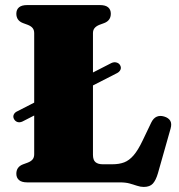

<svg xmlns="http://www.w3.org/2000/svg" viewBox="-20 -720 707 758"><path d="M35 -250.5Q30.5 -259.5 34.5 -268Q38.5 -276.5 49 -281L419.5 -471Q430 -476 440 -473.2Q450 -470.5 454.5 -462Q459.5 -452.5 455.2 -444Q451 -435.5 440.5 -430.5L69 -240.5Q58.5 -235.5 49.2 -238.2Q40 -241 35 -250.5ZM391.5 -629 372.5 -622Q360 -617 353.5 -609.2Q347 -601.5 347 -589V-109Q347 -88 357 -79.8Q367 -71.5 385.5 -71.5H424Q450.5 -71.5 470.2 -79Q490 -86.5 507.5 -106.8Q525 -127 543.5 -166L577 -236Q585.5 -253.5 598.5 -259.2Q611.5 -265 628 -260Q645 -255 652 -243.5Q659 -232 653.5 -212.5L603.5 -36Q595.5 -8.5 583.5 4.8Q571.5 18 547.5 18Q534.5 18 521.5 13.5Q508.5 9 492.2 4.5Q476 0 453 0H87.5Q65.5 0 55 -9.2Q44.5 -18.5 44.5 -34Q44.5 -61 70.5 -71L89.5 -78Q102.5 -83 108.8 -90.8Q115 -98.5 115 -111V-589Q115 -601.5 108.8 -609.2Q102.5 -617 89.5 -622L70.5 -629Q44.5 -639 44.5 -666Q44.5 -682 55 -691Q65.5 -700 87.5 -700H374.5Q396.5 -700 407 -691Q417.5 -682 417.5 -666Q417.5 -639 391.5 -629Z"/></svg>

Font: Fraunces
Style: Regular
Weight: 900
Version: Version 1.000;[b76b70a41]